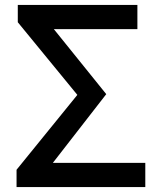

<svg xmlns="http://www.w3.org/2000/svg" viewBox="-20 -757 649 777"><path d="M47 0H568V-98H194L410 -376L198 -639H536V-737H52V-667L293 -373L47 -70Z"/></svg>

Font: Noto Sans JP Medium
Style: Regular
Weight: 500
Designer: Ryoko NISHIZUKA  (kana, bopomofo & ideographs); Paul D. Hunt (Latin, Greek & Cyrillic); Sandoll Communications , Soo-you
Foundry: Adobe
Version: Version 2.002;hotconv 1.0.116;makeotfexe 2.5.65601